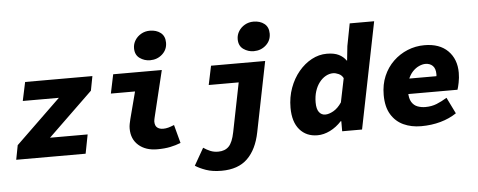

<svg xmlns="http://www.w3.org/2000/svg" viewBox="-57 -913 3115 1251"><g transform="rotate(-5 1500.0 -287.0)"><path d="M18 0 36 -94 330 -378H94L120 -500H560L542 -406L250 -124H496L472 0Z M940 12Q864 12 818 -28.5Q772 -69 772 -138Q772 -153 775 -168.5Q778 -184 782 -200L828 -376H670L696 -500H1014L940 -194Q939 -188 937.5 -182Q936 -176 936 -170Q936 -142 951 -130Q966 -118 990 -118Q1007 -118 1023.5 -122.5Q1040 -127 1062 -136L1094 -16Q1061 -3 1024.5 4.5Q988 12 940 12ZM944 -570Q907 -570 876.5 -591.5Q846 -613 846 -657Q846 -685 861 -709Q876 -733 901.5 -747.5Q927 -762 958 -762Q1001 -762 1029 -740Q1057 -718 1057 -675Q1057 -630 1024 -600Q991 -570 944 -570Z M1345 188Q1286 188 1243.5 173Q1201 158 1174 140L1238 28Q1260 43 1283 52.5Q1306 62 1334 62Q1378 62 1403.5 36Q1429 10 1442 -56L1506 -376H1310L1336 -500H1690L1598 -42Q1576 69 1515 128.5Q1454 188 1345 188ZM1622 -570Q1585 -570 1554.5 -591.5Q1524 -613 1524 -657Q1524 -685 1539 -709Q1554 -733 1579.5 -747.5Q1605 -762 1636 -762Q1679 -762 1707 -740Q1735 -718 1735 -675Q1735 -630 1702 -600Q1669 -570 1622 -570Z M1988 12Q1915 12 1871.5 -38.5Q1828 -89 1828 -182Q1828 -251 1850 -311Q1872 -371 1909.5 -416Q1947 -461 1994.5 -486.5Q2042 -512 2094 -512Q2142 -512 2172 -497Q2202 -482 2220 -456H2222L2232 -550L2260 -696H2420L2280 0H2150V-66H2146Q2112 -29 2070.5 -8.5Q2029 12 1988 12ZM2050 -118Q2074 -118 2103.5 -134.5Q2133 -151 2158 -188L2190 -344Q2180 -364 2160 -373Q2140 -382 2124 -382Q2099 -382 2075.5 -369Q2052 -356 2033.5 -332Q2015 -308 2004.5 -275Q1994 -242 1994 -202Q1994 -159 2009.5 -138.5Q2025 -118 2050 -118Z M2666 12Q2602 12 2551 -11.5Q2500 -35 2470 -84.5Q2440 -134 2440 -212Q2440 -280 2463.5 -335Q2487 -390 2528 -429.5Q2569 -469 2621.5 -490.5Q2674 -512 2732 -512Q2831 -512 2885.5 -457.5Q2940 -403 2940 -314Q2940 -281 2933.5 -249.5Q2927 -218 2922 -204H2559L2576 -304H2830L2788 -281Q2790 -289 2792 -298.5Q2794 -308 2794 -317Q2794 -354 2776 -372Q2758 -390 2728 -390Q2709 -390 2686.5 -380Q2664 -370 2644.5 -349.5Q2625 -329 2612.5 -296.5Q2600 -264 2600 -218Q2600 -175 2614.5 -151.5Q2629 -128 2653 -119Q2677 -110 2704 -110Q2745 -110 2778.5 -123.5Q2812 -137 2846 -158L2898 -52Q2852 -21 2793 -4.5Q2734 12 2666 12Z"/></g></svg>

Font: Source Code Pro ExtraLight Black
Style: Italic
Weight: 900
Italic angle: -11°
Monospace: yes
Version: Version 1.016;hotconv 1.0.116;makeotfexe 2.5.65601